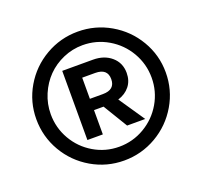

<svg xmlns="http://www.w3.org/2000/svg" viewBox="-119 -809 1010 958"><g transform="rotate(-20 385.5 -330.0)"><path d="M409.2 -514.2Q468.8 -514.2 506.8 -481.2Q544.9 -448.2 544.9 -395Q544.9 -353.5 522.2 -325Q499.5 -296.4 460 -284.2L553.2 -147H457L378.9 -275.9H328.1V-147H246.1V-514.2ZM42 -331.1Q42 -422.9 88.1 -501.5Q134.3 -580.1 213.4 -626Q292.5 -671.9 384.8 -671.9Q477.5 -671.9 556.9 -626Q636.2 -580.1 682.6 -501.5Q729 -422.9 729 -331.1Q729 -238.3 682.6 -159.2Q636.2 -80.1 556.9 -33.9Q477.5 12.2 384.8 12.2Q292.5 12.2 213.4 -33.9Q134.3 -80.1 88.1 -159.2Q42 -238.3 42 -331.1ZM118.2 -330.1Q118.2 -257.8 153.8 -195.8Q189.5 -133.8 251 -97.4Q312.5 -61 384.8 -61Q457.5 -61 519.5 -97.4Q581.5 -133.8 617.7 -195.8Q653.8 -257.8 653.8 -330.1Q653.8 -402.8 617.7 -465.1Q581.5 -527.3 519.5 -563.7Q457.5 -600.1 384.8 -600.1Q330.6 -600.1 281.2 -578.6Q231.9 -557.1 196.3 -520.8Q160.6 -484.4 139.4 -434.6Q118.2 -384.8 118.2 -330.1ZM328.1 -335.9H397Q461.9 -335.9 461.9 -392.1Q461.9 -448.2 397 -448.2H328.1Z"/></g></svg>

Font: Human Sans Medium
Style: Regular
Weight: 500
Designer: Tim Radville
Foundry: Continuum
Version: Version 1.000;FEAKit 1.0